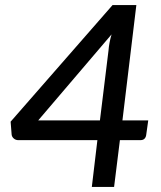

<svg xmlns="http://www.w3.org/2000/svg" viewBox="-20 -739 636 759"><path d="M343 0 365 -185H52Q42 -185 34.5 -191.5Q27 -198 26 -207L22 -258L425 -719H519L464 -263H566L558 -206Q557 -197 551.5 -191Q546 -185 535 -185H454L431 0ZM131 -263H375L409 -540Q410 -554 413 -570Q416 -586 421 -603Z"/></svg>

Font: Aleo Medium
Style: Italic
Weight: 500
Italic angle: -7°
Designer: Alessio Laiso
Foundry: Alessio Laiso
Version: Version 2.001;gftools[0.9.29]